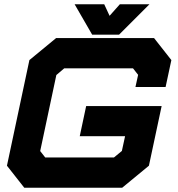

<svg xmlns="http://www.w3.org/2000/svg" viewBox="-20 -878 834 898"><path d="M93.5 0 12.5 -103 117.5 -597 242.5 -700H700.5L781.5 -597L754.5 -471H613.5L626 -528L602 -558.5H280.5L243.5 -527L168 -171.5L191.5 -141.5H513L550 -172L565 -241H353L383 -382H736L676.5 -103L551.5 0ZM411 -716 329 -858H467.5L492.5 -804L540.5 -858H679L537 -716Z"/></svg>

Font: Tourney Expanded Black
Style: Italic
Weight: 900
Width: 7
Italic angle: -12°
Designer: Tyler Finck
Foundry: Etcetera Type Co
Version: Version 1.010; ttfautohint (v1.8.3)